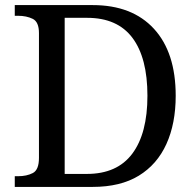

<svg xmlns="http://www.w3.org/2000/svg" viewBox="-20 -734 767 754"><path d="M38 0V-42H51Q85 -42 109 -54.5Q133 -67 133 -114V-604Q133 -648 108.5 -660Q84 -672 51 -672H38V-714H344Q499 -714 584.5 -621Q670 -528 670 -358Q670 -249 633.5 -168.5Q597 -88 525 -44Q453 0 344 0ZM321 -51Q440 -51 499.5 -130.5Q559 -210 559 -358Q559 -507 500 -585.5Q441 -664 322 -664H234V-51Z"/></svg>

Font: Noto Serif Dogra
Style: Regular
Weight: 400
Designer: Ek Type
Foundry: Ek Type
Version: Version 1.005